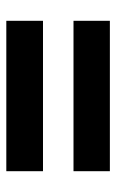

<svg xmlns="http://www.w3.org/2000/svg" viewBox="103 -664 376 623"><g transform="rotate(90 291.5 -352.0)"><path d="M47 -402V-520H535V-402ZM47 -184V-303H535V-184Z"/></g></svg>

Font: Noto Sans Lao Looped ExtraBold
Style: Regular
Weight: 800
Designer: Mark Frömberg, Ben Mitchell
Foundry: The Fontpad Ltd
Version: Version 1.002; ttfautohint (v1.8.4.7-5d5b)